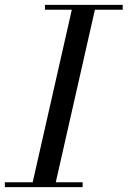

<svg xmlns="http://www.w3.org/2000/svg" viewBox="-60 -770 525 790"><path d="M-40 -20H74.5L235.5 -730H125V-750H445V-730H330.5L169.5 -20H280V0H-40Z"/></svg>

Font: Bodoni* 11
Style: Italic
Weight: 400
Italic angle: -13°
Version: Version 1.002